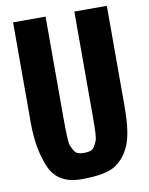

<svg xmlns="http://www.w3.org/2000/svg" viewBox="-96 -948 802 1034"><g transform="rotate(-10 304.5 -431.0)"><path d="M48.3 -326.7V-878.9H226.1V-332Q226.1 -193.8 233.4 -175.5Q240.7 -157.2 249.3 -143.1Q257.8 -128.9 271.5 -124.5Q285.2 -120.1 304.7 -120.1Q324.2 -120.1 337.9 -124.5Q351.6 -128.9 360.1 -142.8Q368.7 -156.7 376 -175Q383.3 -193.4 383.3 -293.5V-878.9H561V-326.7Q561 -187.5 532.5 -119.1Q503.9 -50.8 449.7 -16.8Q395.5 17.1 264.9 17.1Q134.3 17.1 91.3 -85.7Q48.3 -188.5 48.3 -326.7Z"/></g></svg>

Font: Oswald-Bold
Style: Bold
Weight: 700
Designer: vernon adams
Foundry: vernon adams
Version: Version 2.002; ttfautohint (v0.92.18-e454-dirty) -l 8 -r 50 